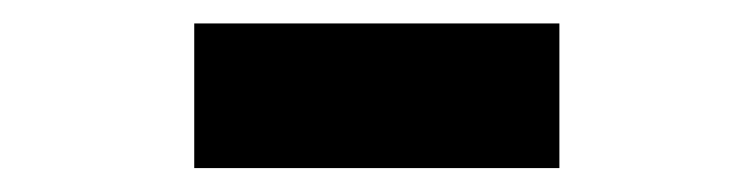

<svg xmlns="http://www.w3.org/2000/svg" viewBox="-20 -386 640 163"><path d="M454.9 -243.3V-366.1H144.9V-243.3Z"/></svg>

Font: Margiela Mono SemiBold
Style: Regular
Weight: 600
Designer: Mike Abbink, Paul van der Laan, Pieter van Rosmalen
Foundry: Bold Monday
Version: Version 2.003 2021